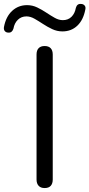

<svg xmlns="http://www.w3.org/2000/svg" viewBox="-98 -945 453 972"><path d="M128 7Q108 7 97.5 -4.5Q87 -16 87 -36V-669Q87 -690 97.5 -701Q108 -712 128 -712Q148 -712 158.5 -701Q169 -690 169 -669V-36Q169 -16 159 -4.5Q149 7 128 7ZM-56 -780Q-67 -780 -73.5 -787.5Q-80 -795 -78 -808Q-68 -861 -36.5 -890Q-5 -919 39 -919Q66 -919 90 -907.5Q114 -896 136.5 -881Q159 -866 179.5 -854.5Q200 -843 220 -843Q247 -843 264 -860Q281 -877 286 -905Q289 -916 295.5 -921Q302 -926 312 -925Q323 -925 330 -917.5Q337 -910 334 -897Q324 -844 293.5 -815Q263 -786 218 -786Q191 -786 166.5 -797.5Q142 -809 120 -823.5Q98 -838 77 -850Q56 -862 36 -862Q10 -862 -7.5 -845Q-25 -828 -30 -800Q-33 -790 -39.5 -784.5Q-46 -779 -56 -780Z"/></svg>

Font: Nunito
Style: Regular
Weight: 400
Designer: Vernon Adams
Foundry: Vernon Adams
Version: Version 3.602